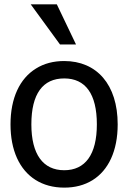

<svg xmlns="http://www.w3.org/2000/svg" viewBox="-20 -838 583 873"><path d="M238.3 -818.4H119.6L252.9 -635.7H325.7ZM515.1 -272.5C515.1 -454.1 419.4 -560.5 272 -560.5C223.1 -560.5 180.2 -549.3 143.6 -526.4C69.8 -481 27.8 -392.1 27.8 -272.5C27.8 -213.9 37.6 -163.1 57.1 -119.6C96.2 -33.2 171.9 15.1 272 15.1C321.3 15.1 363.8 3.9 400.4 -18.6C473.1 -63.5 515.1 -151.9 515.1 -272.5ZM420.4 -272.5C420.4 -135.3 367.7 -64 272 -64C175.8 -64 122.6 -136.2 122.6 -272.5C122.6 -411.6 174.8 -481.4 272 -481.4C368.2 -481.4 420.4 -411.6 420.4 -272.5Z"/></svg>

Font: SG Kara SemiBold
Style: Regular
Weight: 400
Designer: Damoon Khanjanzadeh
Version: Version 1.000